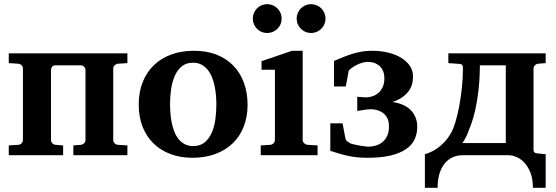

<svg xmlns="http://www.w3.org/2000/svg" viewBox="-20 -743 2659 919"><path d="M331.1 0V-46.9L367.2 -49.8Q376 -50.8 382.6 -57.4Q389.2 -64 389.2 -73.2V-407.2Q389.2 -416 383.1 -423.1Q377 -430.2 367.2 -430.2H246.1Q233.9 -430.2 229 -423.1Q224.1 -416 224.1 -407.2V-73.2Q224.1 -64 230.5 -57.4Q236.8 -50.8 246.1 -49.8L282.2 -46.9V0H22V-46.9L67.9 -49.8Q77.1 -50.8 83.5 -57.4Q89.8 -64 89.8 -73.2V-415Q89.8 -423.8 83.5 -430.4Q77.1 -437 67.9 -438L22 -440.9V-487.8H589.8V-440.9L543.9 -438Q535.2 -437 528.6 -430.4Q522 -423.8 522 -415V-73.2Q522 -64 528.6 -57.4Q535.2 -50.8 543.9 -49.8L589.8 -46.9V0Z M1015.6 -242.2Q1015.6 -263.2 1013.7 -286.4Q1011.7 -309.6 1007.1 -332Q1002.4 -354.5 994.1 -374.5Q985.8 -394.5 973.4 -409.7Q960.9 -424.8 943.8 -433.8Q926.8 -442.9 903.8 -442.9Q870.1 -442.9 848.6 -424.3Q827.1 -405.8 815.2 -376.7Q803.2 -347.7 798.6 -313Q793.9 -278.3 793.9 -246.1Q793.9 -224.6 795.7 -201.2Q797.4 -177.7 802 -155.3Q806.6 -132.8 814.5 -112.8Q822.3 -92.8 834.7 -77.4Q847.2 -62 864.3 -53Q881.3 -43.9 904.8 -43.9Q939 -43.9 960.4 -62.3Q981.9 -80.6 994.1 -109.4Q1006.3 -138.2 1011 -173.3Q1015.6 -208.5 1015.6 -242.2ZM1165 -241.2Q1165 -185.1 1147.2 -138.4Q1129.4 -91.8 1095.2 -58.3Q1061 -24.9 1012 -6.3Q962.9 12.2 900.9 12.2Q843.8 12.2 796.6 -5.4Q749.5 -22.9 715.6 -55.7Q681.6 -88.4 662.8 -135.5Q644 -182.6 644 -242.2Q644 -303.7 663.6 -351.6Q683.1 -399.4 718 -432.4Q752.9 -465.3 801.3 -482.7Q849.6 -500 907.7 -500Q969.7 -500 1017.6 -481Q1065.4 -461.9 1098.1 -427.5Q1130.9 -393.1 1147.9 -345.7Q1165 -298.3 1165 -241.2Z M1228 0V-46.9L1273.9 -49.8Q1282.7 -50.8 1289.3 -57.4Q1295.9 -64 1295.9 -73.2V-409.2H1231.9V-450.2L1377.9 -500H1428.7V-73.2Q1428.7 -64 1435.8 -57.4Q1442.9 -50.8 1451.7 -49.8L1500 -46.9V0ZM1328.1 -653.8Q1328.1 -639.6 1322.8 -627.2Q1317.4 -614.7 1307.9 -605.2Q1298.3 -595.7 1285.6 -590.3Q1272.9 -585 1258.8 -585Q1244.6 -585 1231.9 -590.3Q1219.2 -595.7 1210 -605.2Q1200.7 -614.7 1195.3 -627.2Q1189.9 -639.6 1189.9 -653.8Q1189.9 -668 1195.3 -680.7Q1200.7 -693.4 1210 -702.9Q1219.2 -712.4 1231.9 -717.8Q1244.6 -723.1 1258.8 -723.1Q1272.9 -723.1 1285.6 -717.8Q1298.3 -712.4 1307.9 -702.9Q1317.4 -693.4 1322.8 -680.7Q1328.1 -668 1328.1 -653.8ZM1538.1 -653.8Q1538.1 -639.6 1532.7 -627.2Q1527.3 -614.7 1517.8 -605.2Q1508.3 -595.7 1495.6 -590.3Q1482.9 -585 1468.8 -585Q1454.6 -585 1442.1 -590.3Q1429.7 -595.7 1420.2 -605.2Q1410.6 -614.7 1405.3 -627.2Q1399.9 -639.6 1399.9 -653.8Q1399.9 -668 1405.3 -680.7Q1410.6 -693.4 1420.2 -702.9Q1429.7 -712.4 1442.1 -717.8Q1454.6 -723.1 1468.8 -723.1Q1482.9 -723.1 1495.6 -717.8Q1508.3 -712.4 1517.8 -702.9Q1527.3 -693.4 1532.7 -680.7Q1538.1 -668 1538.1 -653.8Z M1977.1 -136.2Q1977.1 -102.5 1964.1 -75.2Q1951.2 -47.9 1922.6 -28.6Q1894 -9.3 1848.9 1.5Q1803.7 12.2 1739.7 12.2Q1716.3 12.2 1695.3 10.5Q1674.3 8.8 1653.3 4.6Q1632.3 0.5 1609.9 -5.9Q1587.4 -12.2 1561 -21V-152.8H1619.6L1632.8 -83Q1635.3 -70.8 1642.6 -65.9Q1649.9 -61 1656.7 -57.1Q1663.1 -54.2 1676 -51.3Q1689 -48.3 1702.4 -46.1Q1715.8 -43.9 1727.1 -42.5Q1738.3 -41 1741.7 -41Q1761.7 -41 1779.8 -46.6Q1797.9 -52.2 1811.8 -64Q1825.7 -75.7 1833.7 -93.8Q1841.8 -111.8 1841.8 -137.2Q1841.8 -165.5 1831.3 -182.1Q1820.8 -198.7 1806.4 -207Q1792 -215.3 1777.3 -217.8Q1762.7 -220.2 1753.9 -220.2Q1746.1 -220.2 1735.4 -218.8Q1724.6 -217.3 1714.4 -215.8L1689.9 -211.9V-279.8Q1710.9 -278.3 1719.5 -277.6Q1728 -276.9 1731 -276.9Q1747.1 -276.9 1762.9 -282.2Q1778.8 -287.6 1791.5 -298.6Q1804.2 -309.6 1812 -326.7Q1819.8 -343.8 1819.8 -367.2Q1819.8 -392.1 1811.5 -407.5Q1803.2 -422.9 1791.3 -431.6Q1779.3 -440.4 1765.9 -443.6Q1752.4 -446.8 1741.7 -446.8Q1731 -446.8 1719.7 -444.1Q1708.5 -441.4 1698.2 -437.3Q1688 -433.1 1679 -428Q1669.9 -422.9 1663.6 -418Q1659.7 -415 1654.3 -410.2Q1648.9 -405.3 1648.9 -403.8Q1645.5 -384.8 1642.6 -369.1Q1640.1 -356 1637.9 -344Q1635.7 -332 1634.8 -329.1H1578.6V-451.2Q1605.5 -462.9 1628.4 -471.9Q1651.4 -481 1672.6 -487.1Q1693.8 -493.2 1715.1 -496.6Q1736.3 -500 1759.8 -500Q1804.2 -500 1840.8 -490.5Q1877.4 -481 1903.1 -464.6Q1928.7 -448.2 1942.9 -425.8Q1957 -403.3 1957 -377Q1957 -361.8 1953.4 -344.7Q1949.7 -327.6 1939 -311Q1928.2 -294.4 1908.7 -279.8Q1889.2 -265.1 1857.9 -254.9Q1918 -246.1 1947.5 -214.4Q1977.1 -182.6 1977.1 -136.2Z M2400.9 -430.2H2276.9Q2276.4 -361.3 2270 -308.8Q2263.7 -256.3 2254.9 -217.3Q2246.1 -178.2 2236.1 -151.1Q2226.1 -124 2218.8 -106Q2217.3 -102.1 2214.1 -94.7Q2210.9 -87.4 2206.8 -80.1Q2202.6 -72.8 2198.7 -66.4Q2194.8 -60.1 2191.9 -58.1H2400.9ZM2530.8 155.8Q2530.8 115.2 2519.8 85.9Q2508.8 56.6 2491.7 37.6Q2474.6 18.6 2453.9 9.3Q2433.1 0 2413.6 0H2192.9Q2169.4 0 2147.9 9.3Q2126.5 18.6 2110.1 37.6Q2093.8 56.6 2084.2 85.9Q2074.7 115.2 2074.7 155.8H2013.7V-4.9Q2024.4 -7.8 2039.6 -14.2Q2054.7 -20.5 2071.8 -32.2Q2088.9 -43.9 2106.4 -62.3Q2124 -80.6 2139.6 -107.9Q2149.4 -124.5 2159.4 -157.2Q2169.4 -189.9 2177.5 -231.9Q2185.5 -273.9 2190.7 -321.8Q2195.8 -369.6 2195.8 -417Q2195.8 -426.8 2192.9 -431.4Q2189.9 -436 2180.7 -437L2126 -440.9V-487.8H2591.8V-440.9L2555.7 -438Q2546.9 -437 2540.3 -430.4Q2533.7 -423.8 2533.7 -415V-27.8Q2533.7 -17.6 2537.8 -13.7Q2542 -9.8 2552.7 -8.8L2591.8 -4.9V155.8Z"/></svg>

Font: Charis SIL CyrE
Style: Bold
Weight: 700
Foundry: SIL International
Version: Version 5.000